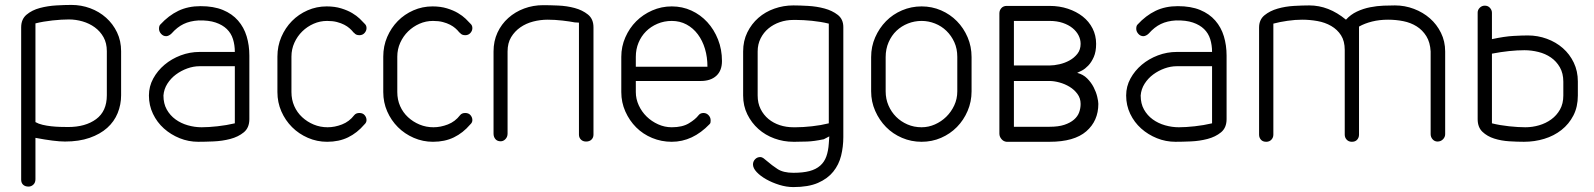

<svg xmlns="http://www.w3.org/2000/svg" viewBox="-20 -576 6477 780"><path d="M414 -368Q414 -401 400.5 -425Q387 -449 365 -465Q343 -481 315.5 -489Q288 -497 260 -497Q231 -497 193.5 -493Q156 -489 124 -481V-80Q136 -73 153 -69Q170 -65 188.5 -63Q207 -61 225 -60.5Q243 -60 257 -60Q327 -60 370.5 -92Q414 -124 414 -189ZM472 -189Q472 -151 458 -116.5Q444 -82 415.5 -56.5Q387 -31 344 -16Q301 -1 244 -1Q203 -1 124 -16V152Q124 166 115.5 174Q107 182 96 182Q82 182 74 174.5Q66 167 66 154V-465Q66 -498 88 -516.5Q110 -535 142 -543.5Q174 -552 209 -554Q244 -556 270 -556Q310 -556 346.5 -542.5Q383 -529 411 -504Q439 -479 455.5 -444.5Q472 -410 472 -368Z M934 -365Q934 -393 926.5 -417Q919 -441 901.5 -458Q884 -475 856 -484.5Q828 -494 787 -493Q752 -491 726 -478.5Q700 -466 677 -440Q672 -435 666 -432Q660 -429 655 -429Q643 -429 634.5 -438.5Q626 -448 626 -459Q626 -471 631 -476Q665 -513 704.5 -532Q744 -551 795 -551Q848 -551 885.5 -535.5Q923 -520 947 -492.5Q971 -465 982 -428.5Q993 -392 993 -350V-92Q993 -57 970.5 -38.5Q948 -20 915.5 -11.5Q883 -3 847.5 -1.5Q812 0 785 0Q746 0 710 -14.5Q674 -29 646 -54Q618 -79 601.5 -113.5Q585 -148 585 -188Q585 -225 602.5 -257Q620 -289 648.5 -313Q677 -337 714 -351Q751 -365 791 -365ZM934 -307H791Q766 -307 741 -298Q716 -289 695 -273.5Q674 -258 660 -236Q646 -214 644 -188Q644 -155 657.5 -131Q671 -107 693 -91Q715 -75 743 -67Q771 -59 799 -59Q827 -59 863.5 -63Q900 -67 934 -75Z M1419 -108Q1426 -117 1440 -117Q1454 -117 1461.5 -108Q1469 -99 1469 -88Q1469 -78 1460 -70Q1431 -36 1394 -18Q1357 0 1309 0Q1268 0 1231 -16Q1194 -32 1166.5 -59.5Q1139 -87 1123 -123.5Q1107 -160 1107 -202V-346Q1107 -389 1123 -426Q1139 -463 1166 -490.5Q1193 -518 1229.5 -534Q1266 -550 1307 -550Q1340 -550 1366 -542Q1392 -534 1410.5 -523Q1429 -512 1441.5 -500Q1454 -488 1461 -480Q1469 -473 1469 -462Q1469 -451 1461 -442Q1453 -433 1440 -433Q1426 -433 1419 -442Q1418 -443 1416 -444.5Q1414 -446 1413 -447H1414Q1408 -454 1399.5 -461.5Q1391 -469 1378.5 -475.5Q1366 -482 1349 -486.5Q1332 -491 1309 -491Q1280 -491 1254 -479.5Q1228 -468 1208 -448.5Q1188 -429 1176 -402.5Q1164 -376 1164 -346V-202Q1164 -171 1175.5 -145Q1187 -119 1207.5 -100Q1228 -81 1254.5 -70Q1281 -59 1311 -59Q1340 -59 1369.5 -70.5Q1399 -82 1419 -108Z M1849 -108Q1856 -117 1870 -117Q1884 -117 1891.5 -108Q1899 -99 1899 -88Q1899 -78 1890 -70Q1861 -36 1824 -18Q1787 0 1739 0Q1698 0 1661 -16Q1624 -32 1596.5 -59.5Q1569 -87 1553 -123.5Q1537 -160 1537 -202V-346Q1537 -389 1553 -426Q1569 -463 1596 -490.5Q1623 -518 1659.5 -534Q1696 -550 1737 -550Q1770 -550 1796 -542Q1822 -534 1840.5 -523Q1859 -512 1871.5 -500Q1884 -488 1891 -480Q1899 -473 1899 -462Q1899 -451 1891 -442Q1883 -433 1870 -433Q1856 -433 1849 -442Q1848 -443 1846 -444.5Q1844 -446 1843 -447H1844Q1838 -454 1829.5 -461.5Q1821 -469 1808.5 -475.5Q1796 -482 1779 -486.5Q1762 -491 1739 -491Q1710 -491 1684 -479.5Q1658 -468 1638 -448.5Q1618 -429 1606 -402.5Q1594 -376 1594 -346V-202Q1594 -171 1605.5 -145Q1617 -119 1637.5 -100Q1658 -81 1684.5 -70Q1711 -59 1741 -59Q1770 -59 1799.5 -70.5Q1829 -82 1849 -108Z M2332 -484Q2330 -484 2324.5 -484.5Q2319 -485 2315 -485Q2295 -489 2264.5 -492.5Q2234 -496 2205 -496Q2175 -496 2146 -488.5Q2117 -481 2094 -465Q2071 -449 2056.5 -425Q2042 -401 2042 -367V-33Q2042 -20 2033.5 -11Q2025 -2 2014 -2Q2000 -2 1992.5 -11Q1985 -20 1985 -33V-367Q1985 -409 2001 -443.5Q2017 -478 2045 -503Q2073 -528 2109.5 -541.5Q2146 -555 2187 -555Q2212 -555 2247.5 -553.5Q2283 -552 2314.5 -543.5Q2346 -535 2368.5 -517Q2391 -499 2391 -465V-29Q2391 -17 2383 -9Q2375 -1 2361 -1Q2348 -1 2340 -9Q2332 -17 2332 -29Z M2563 -305H2854Q2854 -344 2844 -377.5Q2834 -411 2815 -436.5Q2796 -462 2769 -476.5Q2742 -491 2709 -491Q2678 -491 2651 -479.5Q2624 -468 2604.5 -448.5Q2585 -429 2574 -402.5Q2563 -376 2563 -345ZM2818 -108Q2825 -117 2838 -117Q2850 -117 2858.5 -108Q2867 -99 2867 -87Q2867 -83 2866.5 -79Q2866 -75 2863 -72Q2794 0 2709 0Q2667 0 2629.5 -15.5Q2592 -31 2564.5 -58.5Q2537 -86 2520.5 -123Q2504 -160 2504 -202V-345Q2504 -387 2520.5 -424.5Q2537 -462 2564.5 -489.5Q2592 -517 2629.5 -533.5Q2667 -550 2709 -550Q2752 -550 2789 -533Q2826 -516 2853.5 -486Q2881 -456 2897 -415.5Q2913 -375 2913 -328Q2913 -289 2890 -268Q2867 -247 2827 -247H2563V-202Q2563 -174 2575 -148Q2587 -122 2607 -102.5Q2627 -83 2653.5 -71Q2680 -59 2709 -59Q2752 -59 2778.5 -75Q2805 -91 2818 -108Z M3347 -480Q3314 -488 3278.5 -491.5Q3243 -495 3215 -495H3203Q3174 -495 3148 -486Q3122 -477 3102 -460.5Q3082 -444 3070 -420Q3058 -396 3058 -367V-188Q3058 -157 3070 -133Q3082 -109 3102 -92.5Q3122 -76 3148 -67.5Q3174 -59 3203 -59H3213Q3242 -59 3278.5 -63Q3315 -67 3347 -75ZM3406 -19Q3406 20 3397 56.5Q3388 93 3365 121.5Q3342 150 3303 167Q3264 184 3203 184Q3175 184 3146 175Q3117 166 3093 152.5Q3069 139 3054 123Q3039 107 3039 92Q3039 80 3047.5 71Q3056 62 3069 62Q3075 62 3082 67Q3089 72 3098 80Q3115 95 3138.5 110.5Q3162 126 3203 126Q3242 126 3268.5 119Q3295 112 3312 97Q3329 82 3337 59.5Q3345 37 3347 7L3349 -22L3328 -11Q3327 -10 3325 -10Q3287 -2 3259 -1Q3231 0 3210 0H3203Q3163 0 3126 -13.5Q3089 -27 3061 -52Q3033 -77 3016 -111.5Q2999 -146 2999 -188V-367Q2999 -410 3016 -444.5Q3033 -479 3061 -503.5Q3089 -528 3126 -541Q3163 -554 3203 -554Q3228 -554 3263 -552Q3298 -550 3329.5 -541.5Q3361 -533 3383.5 -515.5Q3406 -498 3406 -466Z M3519 -344Q3519 -387 3535.5 -424.5Q3552 -462 3579.5 -490Q3607 -518 3644.5 -534Q3682 -550 3724 -550Q3766 -550 3803 -534Q3840 -518 3867.5 -490Q3895 -462 3911 -424.5Q3927 -387 3927 -344V-205Q3927 -163 3911 -125.5Q3895 -88 3867.5 -60Q3840 -32 3803 -16Q3766 0 3724 0Q3682 0 3644.5 -16Q3607 -32 3579.5 -60Q3552 -88 3535.5 -125.5Q3519 -163 3519 -205ZM3578 -205Q3578 -174 3589.5 -147.5Q3601 -121 3620.5 -101.5Q3640 -82 3666.5 -70.5Q3693 -59 3724 -59Q3752 -59 3778 -70.5Q3804 -82 3824 -101.5Q3844 -121 3856.5 -147.5Q3869 -174 3869 -205V-345Q3869 -378 3857 -404.5Q3845 -431 3825 -450.5Q3805 -470 3778.5 -480.5Q3752 -491 3724 -491Q3695 -491 3668.5 -480.5Q3642 -470 3622 -451Q3602 -432 3590 -404.5Q3578 -377 3578 -344Z M4040 -522Q4040 -534 4048 -543Q4056 -552 4070 -552H4244Q4284 -552 4318.5 -540.5Q4353 -529 4378.5 -509Q4404 -489 4418.5 -460.5Q4433 -432 4433 -398Q4433 -366 4423.5 -344.5Q4414 -323 4401 -309.5Q4388 -296 4375.5 -289.5Q4363 -283 4356 -280Q4380 -274 4396.5 -257.5Q4413 -241 4423 -221.5Q4433 -202 4437.5 -183Q4442 -164 4442 -154Q4442 -85 4393 -42.5Q4344 0 4244 0H4069Q4057 -1 4048.5 -11Q4040 -21 4040 -33ZM4099 -247V-61H4244Q4280 -61 4304 -69Q4328 -77 4343 -90Q4358 -103 4364 -119.5Q4370 -136 4370 -154Q4370 -177 4357 -194.5Q4344 -212 4325 -223.5Q4306 -235 4284 -241Q4262 -247 4244 -247ZM4244 -310Q4262 -310 4284 -315Q4306 -320 4325 -330.5Q4344 -341 4357 -357.5Q4370 -374 4370 -398Q4370 -416 4361.5 -432.5Q4353 -449 4337 -462Q4321 -475 4297.5 -483Q4274 -491 4244 -491H4099V-310Z M4904 -365Q4904 -393 4896.5 -417Q4889 -441 4871.5 -458Q4854 -475 4826 -484.5Q4798 -494 4757 -493Q4722 -491 4696 -478.5Q4670 -466 4647 -440Q4642 -435 4636 -432Q4630 -429 4625 -429Q4613 -429 4604.5 -438.5Q4596 -448 4596 -459Q4596 -471 4601 -476Q4635 -513 4674.5 -532Q4714 -551 4765 -551Q4818 -551 4855.5 -535.5Q4893 -520 4917 -492.5Q4941 -465 4952 -428.5Q4963 -392 4963 -350V-92Q4963 -57 4940.5 -38.5Q4918 -20 4885.5 -11.5Q4853 -3 4817.5 -1.5Q4782 0 4755 0Q4716 0 4680 -14.5Q4644 -29 4616 -54Q4588 -79 4571.5 -113.5Q4555 -148 4555 -188Q4555 -225 4572.5 -257Q4590 -289 4618.5 -313Q4647 -337 4684 -351Q4721 -365 4761 -365ZM4904 -307H4761Q4736 -307 4711 -298Q4686 -289 4665 -273.5Q4644 -258 4630 -236Q4616 -214 4614 -188Q4614 -155 4627.5 -131Q4641 -107 4663 -91Q4685 -75 4713 -67Q4741 -59 4769 -59Q4797 -59 4833.5 -63Q4870 -67 4904 -75Z M5153 -29Q5153 -17 5145 -8.5Q5137 0 5124 0Q5110 0 5102.5 -8.5Q5095 -17 5095 -29V-464Q5095 -496 5117 -514Q5139 -532 5170.5 -541Q5202 -550 5237 -552Q5272 -554 5299 -554Q5378 -554 5448 -496Q5467 -517 5492.5 -529Q5518 -541 5546 -546.5Q5574 -552 5600.5 -553Q5627 -554 5647 -554Q5687 -554 5724 -540Q5761 -526 5789 -501.5Q5817 -477 5834 -442.5Q5851 -408 5851 -367V-31Q5851 -19 5842 -10Q5833 -1 5820 -1Q5808 -1 5800 -10Q5792 -19 5792 -31V-367Q5790 -404 5774.5 -429Q5759 -454 5735 -469Q5711 -484 5681 -490Q5651 -496 5619 -496Q5584 -496 5554 -488.5Q5524 -481 5501 -468V-29Q5501 -17 5493.5 -8.5Q5486 0 5472 0Q5459 0 5451 -8.5Q5443 -17 5443 -29V-373Q5443 -409 5428 -432.5Q5413 -456 5388 -470.5Q5363 -485 5332 -490.5Q5301 -496 5270 -496Q5242 -496 5210.5 -491.5Q5179 -487 5153 -480Z M6390 -188Q6390 -142 6372 -107Q6354 -72 6323.5 -48Q6293 -24 6253.5 -12Q6214 0 6171 0Q6144 0 6111.5 -2Q6079 -4 6050.5 -13Q6022 -22 6002.5 -40.5Q5983 -59 5983 -92V-525Q5983 -536 5991.5 -544.5Q6000 -553 6012 -553Q6025 -553 6033 -544Q6041 -535 6041 -524V-417Q6092 -428 6128 -430Q6164 -432 6187 -432Q6227 -432 6264 -418.5Q6301 -405 6329 -380.5Q6357 -356 6373.5 -321.5Q6390 -287 6390 -245ZM6331 -244Q6331 -278 6317 -302.5Q6303 -327 6280.5 -342.5Q6258 -358 6229.5 -365Q6201 -372 6173 -372Q6144 -372 6110.5 -368.5Q6077 -365 6041 -358V-75Q6073 -67 6110.5 -63Q6148 -59 6177 -59Q6205 -59 6232.5 -67Q6260 -75 6282 -91Q6304 -107 6317.5 -131Q6331 -155 6331 -188Z"/></svg>

Font: VDS
Style: Thin
Weight: 100
Width: 0
Designer: artmaker
Foundry: artmaker
Version: Version 1.000 2012 initial release